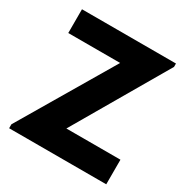

<svg xmlns="http://www.w3.org/2000/svg" viewBox="-162 -832 930 964"><g transform="rotate(30 303.5 -350.0)"><path d="M21 -22.9 339.8 -562.5H39.1V-700.2H584V-680.7L270.5 -142.6H584V0H21Z"/></g></svg>

Font: Selawik
Style: Bold
Weight: 700
Designer: Aaron Bell
Foundry: Microsoft Corporation
Version: Version 1.01